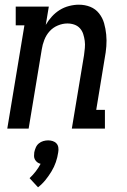

<svg xmlns="http://www.w3.org/2000/svg" viewBox="-20 -548 540 818"><path d="M11 0 84 -440H47V-520H188L175 -442Q186 -461 201 -477.5Q216 -494 234.5 -505.5Q253 -517 274.5 -522.5Q296 -528 316 -528Q342 -528 364.5 -519Q387 -510 402 -491Q417 -472 423.5 -449Q430 -426 432.5 -401Q435 -376 433 -350.5Q431 -325 426 -299L390 -80H427V0H286L338 -313Q340 -328 341.5 -343.5Q343 -359 341 -374Q339 -389 334.5 -403Q330 -417 320.5 -427.5Q311 -438 297 -443Q283 -448 267 -448Q247 -448 226.5 -439.5Q206 -431 191.5 -415Q177 -399 169 -378.5Q161 -358 158 -338L102 0ZM142 250 106 211Q120 198 132 182.5Q144 167 153 150Q145 148 139 143.5Q133 139 129 132Q125 125 125 117Q125 109 126 101Q128 91 132.5 80.5Q137 70 145.5 63Q154 56 164.5 53Q175 50 185 50Q195 50 204.5 53Q214 56 220.5 63Q227 70 228.5 80.5Q230 91 228 101Q225 122 218 142.5Q211 163 199.5 182Q188 201 174 218.5Q160 236 142 250Z"/></svg>

Font: Iosevka Curly Slab Medium
Style: Italic
Weight: 500
Italic angle: -9°
Monospace: yes
Designer: Belleve Invis
Foundry: Belleve Invis
Version: Version 22.1.2; ttfautohint (v1.8.4)